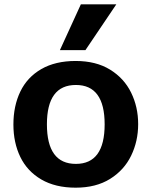

<svg xmlns="http://www.w3.org/2000/svg" viewBox="-20 -855 700 888"><path d="M42 0ZM42 -279Q42 -365 74 -431.5Q106 -498 171 -535.5Q236 -573 330 -573Q424 -573 489 -533Q554 -493 586.5 -426.5Q619 -360 619 -281Q619 -202 586.5 -135Q554 -68 489 -27.5Q424 13 330 13Q236 13 171 -25Q106 -63 74 -129Q42 -195 42 -279ZM464 -280Q464 -462 331 -462Q197 -462 197 -280Q197 -97 331 -97Q464 -97 464 -280ZM354 -835H518L375 -623H257Z"/></svg>

Font: Martel Sans ExtraBold
Style: Regular
Weight: 800
Designer: Dan Reynolds and Mathieu Réguer
Foundry: Dan Reynolds and Mathieu Réguer
Version: Version 1.002; ttfautohint (v1.1) -l 5 -r 5 -G 72 -x 0 -D la